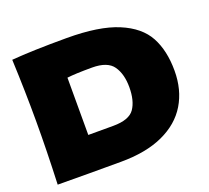

<svg xmlns="http://www.w3.org/2000/svg" viewBox="-125 -893 1142 1049"><g transform="rotate(-20 446.5 -368.5)"><path d="M853 -368Q853 -257 803 -174Q753 -91 653 -45.5Q553 0 407 0Q318 0 226 0Q134 0 40 -1Q48 -198 48 -368Q48 -540 40 -727Q159 -737 360 -737Q548 -737 657 -691.5Q766 -646 809.5 -565.5Q853 -485 853 -368ZM435 -199Q528 -199 559 -244Q590 -289 590 -368Q590 -444 557.5 -491Q525 -538 435 -538Q338 -538 290 -532V-199Z"/></g></svg>

Font: Mantou Sans
Style: Regular
Weight: 400
Designer: Mant0u / artakana
Foundry: Mant0u / artakana
Version: Version 1.001;October 22, 2023;FontCreator 14.0.0.2901 64-bi